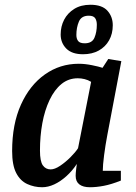

<svg xmlns="http://www.w3.org/2000/svg" viewBox="-20 -778 572 807"><path d="M157 9Q124 9 94.5 -4.5Q65 -18 48 -51Q31 -84 31 -143Q31 -256 68 -338Q105 -420 168.5 -465Q232 -510 311 -510Q337 -510 366.5 -504Q396 -498 411 -493L435 -530L490 -521L431 -210Q423 -168 417.5 -125.5Q412 -83 412 -60H488V-19Q448 -3 416.5 3Q385 9 358 9Q329 9 313.5 -3Q298 -15 298 -39Q298 -43 298.5 -51.5Q299 -60 300.5 -70.5Q302 -81 303 -89Q284 -60 259 -37.5Q234 -15 208 -3Q182 9 157 9ZM193 -66Q210 -66 232.5 -81Q255 -96 276 -117Q297 -138 308 -155L363 -434Q350 -442 335.5 -445.5Q321 -449 307 -449Q268 -449 238.5 -425Q209 -401 188.5 -358Q168 -315 158 -260.5Q148 -206 148 -145Q148 -100 160 -83Q172 -66 193 -66ZM329 -550Q282 -550 258.5 -574Q235 -598 235 -633Q235 -667 249.5 -695Q264 -723 292 -740.5Q320 -758 360 -758Q409 -758 431.5 -733Q454 -708 454 -672Q454 -636 438.5 -608.5Q423 -581 395 -565.5Q367 -550 329 -550ZM336 -596Q367 -596 377 -619.5Q387 -643 387 -674Q387 -691 380 -701.5Q373 -712 353 -712Q322 -712 311.5 -687Q301 -662 301 -631Q301 -615 308.5 -605.5Q316 -596 336 -596Z"/></svg>

Font: Manuale SemiBold
Style: Italic
Weight: 600
Italic angle: -11°
Designer: Eduardo Tunni / Pablo Cosgaya
Foundry: Eduardo Tunni / Pablo Cosgaya
Version: Version 1.002